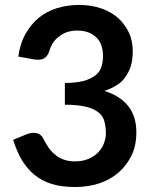

<svg xmlns="http://www.w3.org/2000/svg" viewBox="-20 -751 620 779"><path d="M119.1 -509.8 54.2 -521.5Q61.5 -574.2 83 -612.8Q106 -652.8 137.2 -678.7Q168.5 -704.6 210.9 -717.8Q254.4 -731 300.3 -731Q350.1 -731 391.1 -716.8Q430.7 -703.1 459.5 -677.7Q486.3 -653.3 503.4 -618.2Q518.6 -583.5 518.6 -544.4Q518.6 -510.3 511.2 -483.9Q503.9 -460.4 488.3 -438Q474.1 -417.5 452.6 -404.8Q428.7 -390.1 403.8 -382.3Q468.3 -361.8 501 -319.8Q533.2 -278.3 533.2 -214.4Q533.2 -159.2 513.2 -119.1Q491.7 -76.7 459 -49.3Q424.8 -20.5 380.4 -6.3Q335 7.8 285.6 7.8Q230 7.8 190.4 -4.4Q149.9 -17.1 120.1 -41.5Q89.8 -66.4 68.8 -101.6Q48.8 -135.3 33.2 -183.6L87.4 -206.1Q108.9 -214.8 127.9 -210.9Q146.5 -206.5 154.8 -190.4Q161.1 -177.2 174.8 -155.8Q183.6 -140.1 200.7 -126Q215.8 -112.3 235.8 -104.5Q256.8 -96.2 284.2 -96.2Q315.4 -96.2 338.9 -106.4Q362.3 -116.2 378.4 -132.8Q393.6 -148.4 401.9 -169.9Q409.7 -191.9 409.7 -210.4Q409.7 -232.9 403.8 -257.8Q398.4 -279.3 380.9 -293.9Q361.8 -309.6 331.1 -317.4Q294.9 -326.2 243.2 -326.2V-414.1Q290 -415 318.4 -422.4Q347.2 -430.2 366.7 -444.8Q384.8 -459 391.1 -479Q397.9 -500.5 397.9 -522.9Q397.9 -574.2 369.6 -600.6Q340.8 -627 293.5 -627Q272 -627 252.9 -621.1Q234.4 -614.7 220.2 -603.5Q204.1 -591.3 194.8 -577.1Q185.5 -562.5 180.2 -543.9Q172.4 -521.5 158.2 -513.7Q144 -506.3 119.1 -509.8Z"/></svg>

Font: Lato-SemiBold
Style: Bold
Weight: 500
Designer: Lukasz Dziedzic with Adam Twardoch and Botio Nikoltchev
Foundry: tyPoland Lukasz Dziedzic
Version: ""